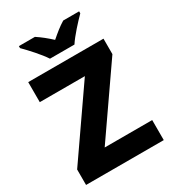

<svg xmlns="http://www.w3.org/2000/svg" viewBox="-220 -1047 1042 1162"><g transform="rotate(-30 301.5 -465.5)"><path d="M225 -771H396C425 -816 486 -882 521 -917V-931H410C375 -910 345 -885 309 -854C275 -885 247 -908 212 -931H100V-917C137 -880 196 -816 225 -771ZM575 0V-140H243L566 -606V-714H40V-574H355L32 -108V0Z"/></g></svg>

Font: Noto Sans Lao ExtraBold
Style: Regular
Weight: 800
Designer: Monotype Design Team
Foundry: Monotype Imaging Inc.
Version: Version 2.003